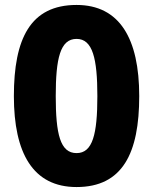

<svg xmlns="http://www.w3.org/2000/svg" viewBox="-20 -745 618 775"><path d="M542 -357C542 -589 463 -725 289 -725C102 -725 36 -588 36 -357C36 -127 113 10 289 10C475 10 542 -127 542 -357ZM205 -357C205 -509 223 -588 289 -588C354 -588 373 -509 373 -357C373 -203 354 -127 289 -127C223 -127 205 -204 205 -357Z"/></svg>

Font: Noto Sans Arabic UI Extra
Style: Regular
Weight: 800
Designer: Nadine Chahine - Monotype Design Team
Foundry: Monotype Imaging Inc.
Version: Version 1.900